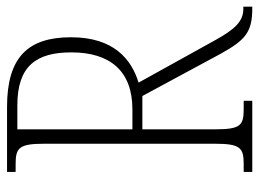

<svg xmlns="http://www.w3.org/2000/svg" viewBox="-118 -636 754 559"><g transform="rotate(-90 259.5 -357.0)"><path d="M38 0H245V-25H220C173 -25 162 -35 162 -108V-320H259L382 -92C422 -20 445 0 514 0H519V-26H513C476 -26 453 -51 421 -109L298 -331C366 -352 430 -403 430 -528C430 -654 371 -714 227 -714H38V-689H61C108 -689 120 -679 120 -606V-108C120 -35 108 -25 61 -25H38ZM220 -349H162V-684H232C347 -684 386 -628 386 -527C386 -413 331 -349 220 -349Z"/></g></svg>

Font: Noto Serif Georgian Condensed ExtraLight
Style: Regular
Weight: 200
Width: 3
Designer: Monotype Design Team, Akaki Razmadze
Foundry: Google LLC
Version: Version 2.003